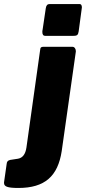

<svg xmlns="http://www.w3.org/2000/svg" viewBox="-115 -762 426 952"><path d="M291 -725C291 -736 287 -742 280 -742H131C120 -742 114 -735 112 -721L96 -613C95 -611 95 -608 95 -603C95 -590 100 -584 110 -584H244C267 -584 272 -587 275 -606ZM261 -506C261 -507 261 -508 261 -509C261 -519 255 -530 244 -530H101C89 -530 85 -527 84 -514L16 -30C11 3 -3 21 -26 25L-65 31C-77 34 -81 40 -82 51L-95 142C-95 143 -95 144 -95 145C-95 162 -81 170 -24 170C107 170 172 112 191 -13Z"/></svg>

Font: Libre Franklin ExtraBold
Style: Italic
Weight: 800
Italic angle: -8°
Designer: Pablo Impallari, Rodrigo Fuenzalida
Foundry: Impallari Type
Version: Version 1.002; ttfautohint (v1.5)